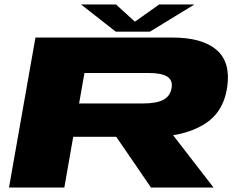

<svg xmlns="http://www.w3.org/2000/svg" viewBox="-20 -844 1092 864"><path d="M20.5 0 139.5 -675H756Q889.5 -675 954 -620Q1018.5 -565 1002.5 -452.5Q985.5 -335 894 -282Q836.5 -248 759 -235.5L941 0H659.5L503 -228.5H309.5L269.5 0ZM336 -378.5H624.5Q684 -378.5 714.8 -394.8Q745.5 -411 752 -447Q758.5 -482 733.2 -498.8Q708 -515.5 648.5 -515.5H360ZM501 -701.5 344.5 -824H502L587 -746.5L696.5 -824H855L654.5 -701.5Z"/></svg>

Font: Anybody UltraExpanded ExtraBold
Style: Italic
Weight: 800
Width: 9
Italic angle: -10°
Designer: Tyler Finck
Foundry: Etcetera Type Company
Version: Version 1.010; ttfautohint (v1.8.3) -l 8 -r 50 -G 200 -x 14 